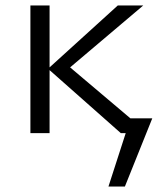

<svg xmlns="http://www.w3.org/2000/svg" viewBox="-20 -486 603 701"><path d="M536 -54 436 195H376L439 0H421L161 -230V0H91V-466H161V-240L410 -466H503L236 -240L456 -54Z"/></svg>

Font: Ysabeau SC
Style: Regular
Weight: 400
Designer: Christian Thalmann (Catharsis Fonts)
Version: Version 0.003